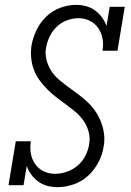

<svg xmlns="http://www.w3.org/2000/svg" viewBox="-20 -763 540 791"><path d="M217 8Q195 8 174.5 2.5Q154 -3 137.5 -15Q121 -27 109 -43.5Q97 -60 90 -79L77 0H15L45 -181H107Q103 -156 107 -131.5Q111 -107 124.5 -87.5Q138 -68 159.5 -57.5Q181 -47 207 -47Q231 -47 255.5 -55.5Q280 -64 299.5 -80.5Q319 -97 331 -120Q343 -143 347 -167Q352 -194 345.5 -219Q339 -244 325 -264.5Q311 -285 292 -301Q273 -317 253 -331.5Q233 -346 213.5 -361Q194 -376 176.5 -393.5Q159 -411 144 -431Q129 -451 120 -474.5Q111 -498 108.5 -524Q106 -550 110 -577Q116 -609 131 -640Q146 -671 171 -695Q196 -719 228.5 -731Q261 -743 293 -743Q315 -743 335 -737.5Q355 -732 371.5 -720Q388 -708 400 -691.5Q412 -675 419 -656L432 -735H494L464 -554H402Q407 -579 402.5 -603.5Q398 -628 385 -647Q372 -666 350.5 -677Q329 -688 303 -688Q280 -688 256.5 -679.5Q233 -671 214.5 -653.5Q196 -636 185 -613.5Q174 -591 170 -568Q165 -542 171.5 -516.5Q178 -491 191.5 -470.5Q205 -450 224 -434Q243 -418 263 -403.5Q283 -389 303 -374Q323 -359 341 -342Q359 -325 373 -304.5Q387 -284 396 -261Q405 -238 408.5 -212Q412 -186 407 -159Q402 -126 385.5 -94.5Q369 -63 343 -39Q317 -15 283.5 -3.5Q250 8 217 8Z"/></svg>

Font: Iosevka Curly Slab Light
Style: Italic
Weight: 300
Italic angle: -9°
Monospace: yes
Designer: Belleve Invis
Foundry: Belleve Invis
Version: Version 22.1.2; ttfautohint (v1.8.4)